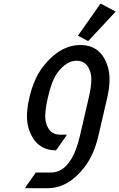

<svg xmlns="http://www.w3.org/2000/svg" viewBox="-20 -785 631 1015"><path d="M276.4 9.8Q169.4 9.8 132.3 -103Q122.6 -132.8 122.6 -170.9Q122.6 -215.3 135.3 -268.6Q158.7 -370.6 208.5 -434.1Q296.9 -546.9 405.3 -546.9Q513.7 -546.9 549.3 -434.1Q559.1 -403.3 559.1 -364.7Q559.1 -321.3 546.9 -268.6L500.5 -68.4Q477.5 31.7 427.7 97.2Q341.8 210 231 210H113.3L114.3 205.1L169.4 127H250Q310.5 127 352.5 62.5Q384.3 13.7 402.8 -68.4L449.2 -268.6Q462.9 -327.6 462.9 -365.2Q462.9 -385.3 459 -399.4Q441.4 -463.9 385.7 -463.9Q330.1 -463.9 282.7 -398.9Q253.4 -358.9 232.9 -268.6Q219.2 -208.5 219.2 -170.4Q219.2 -151.9 222.7 -137.7Q240.2 -73.7 294.9 -73.2H332.5L331.1 -68.4ZM510.3 -764.6H515.1L591.3 -723.6L447.8 -569.3H442.9L392.1 -596.2Z"/></svg>

Font: Nova Script
Style: Regular
Weight: 400
Italic angle: -13°
Version: Version 2.001